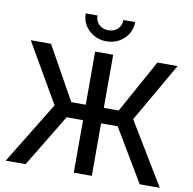

<svg xmlns="http://www.w3.org/2000/svg" viewBox="-98 -1038 1141 1136"><g transform="rotate(10 473.0 -470.0)"><path d="M527.8 -727.5V-408.2H617.2L793.5 -727.5H914.6L710.4 -372.6L936 0H815.4L627.4 -315.4H527.8V0H419.4V-315.4H320.8L129.9 0H10.3L238.3 -372.6L32.7 -727.5H154.3L332.5 -408.2H419.4V-727.5ZM473.6 -798.8Q432.1 -798.8 398.4 -817.6Q364.7 -836.4 345 -868.4Q325.2 -900.4 325.2 -940.4H396Q396 -907.2 417.7 -886.2Q439.5 -865.2 473.6 -865.2Q507.8 -865.2 529.8 -886.2Q551.8 -907.2 551.8 -940.4H622.6Q622.6 -900.4 602.8 -868.4Q583 -836.4 549.3 -817.6Q515.6 -798.8 473.6 -798.8Z"/></g></svg>

Font: Inter Display Medium
Style: Regular
Weight: 500
Designer: Rasmus Andersson
Foundry: rsms
Version: Version 4.001;git-9221beed3